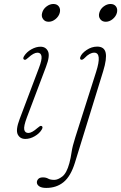

<svg xmlns="http://www.w3.org/2000/svg" viewBox="-20 -692 610 966"><path d="M224.5 -582.5Q206.5 -582.5 196.8 -595.8Q187 -609 192 -627Q197 -646.5 213.8 -659.2Q230.5 -672 248.5 -672Q267 -672 276.2 -659.2Q285.5 -646.5 280.5 -627Q275.5 -609 259.2 -595.8Q243 -582.5 224.5 -582.5ZM115 -100.5Q98.5 -56.5 102 -39.8Q105.5 -23 123 -23Q140 -23 168.5 -48Q175 -53.5 180 -56.8Q185 -60 189.5 -58Q198 -53.5 190 -40Q178.5 -20.5 155 -6.8Q131.5 7 107.5 7Q80.5 7 69.2 -15.8Q58 -38.5 79 -93.5L175.5 -349Q192 -392 188.8 -409.5Q185.5 -427 168.5 -427Q149.5 -427 122.5 -402Q116 -396 111 -392.8Q106 -389.5 101.5 -392Q93 -396 101 -409.5Q114 -430.5 137.8 -443.8Q161.5 -457 183.5 -457Q210.5 -457 221.5 -434Q232.5 -411 211.5 -356ZM512 -582.5Q494 -582.5 484.2 -595.8Q474.5 -609 479.5 -627Q484.5 -646.5 501.2 -659.2Q518 -672 536 -672Q554.5 -672 563.8 -659.2Q573 -646.5 568 -627Q563 -609 546.8 -595.8Q530.5 -582.5 512 -582.5ZM499 -333.5 357 126.5Q336 194.5 300.2 224Q264.5 253.5 212.5 253.5Q189 253.5 177.2 245.2Q165.5 237 165.5 225.5Q165.5 216 172.8 208.2Q180 200.5 196 200.5Q211.5 200.5 222.5 206.8Q233.5 213 253 213Q271.5 213 293.5 196Q315.5 179 329 129Q336 103 340.2 73.2Q344.5 43.5 359 -1.5L463.5 -330Q494.5 -427 454 -427Q431 -427 405.5 -400Q395.5 -390 389 -391.5Q380.5 -393 384 -405Q390.5 -423.5 415.8 -440.5Q441 -457.5 469 -457.5Q504.5 -457.5 511.5 -427.2Q518.5 -397 499 -333.5Z"/></svg>

Font: Fraunces 9pt Soft Thin
Style: Italic
Weight: 100
Italic angle: -16°
Version: Version 1.000;[b76b70a41]